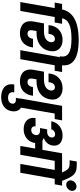

<svg xmlns="http://www.w3.org/2000/svg" viewBox="974 -2048 1414 3402"><g transform="rotate(90 1681.0 -347.0)"><path d="M173.4 0 281 -609.2H378.7L401.6 -740H48.9L25.5 -609.2H123.7L16.1 0ZM295.3 -699.8 299.8 -724.6C322.6 -852.6 429.6 -906.6 667.5 -906.6C904.2 -906.6 1002.2 -846.3 978.7 -712.8L976.3 -699.8H1130L1133 -715.8C1167.1 -907.8 1044.6 -1034.4 692.5 -1034.4C339.6 -1034.4 177.6 -917.7 144 -722.1L140 -699.8Z M567.2 6.9C718.3 6.9 803.1 -82.5 821.1 -224.5H668.4C657.5 -164.6 629 -127.9 579 -127.9C521.6 -127.9 508.7 -169.1 517.5 -217.3L543 -362.6L475.8 -287.3H568.8C720.2 -287.3 854.8 -359.9 884.4 -524.1C910.4 -667.5 817.5 -749 688.1 -749C541.3 -749 436.5 -656.2 425.3 -500H581.6C581.6 -559.5 612.6 -613.1 670.8 -613.1C712.1 -613.1 734.3 -580.8 726.5 -535.2C710.7 -445.8 620.9 -419.1 533.6 -419.1H394.3L360.2 -226.9C334.2 -84.1 416.8 6.9 567.2 6.9ZM1028.5 0 1136.1 -609.2H1233.3L1256.7 -740H999.7L869.1 0Z M1423.2 6.9C1574.3 6.9 1659.1 -82.5 1677.1 -224.5H1524.4C1513.5 -164.6 1485 -127.9 1435 -127.9C1377.6 -127.9 1364.7 -169.1 1373.5 -217.3L1399 -362.6L1331.8 -287.3H1424.8C1576.2 -287.3 1710.8 -359.9 1740.4 -524.1C1766.4 -667.5 1673.5 -749 1544.1 -749C1397.3 -749 1292.5 -656.2 1281.3 -500H1437.6C1437.6 -559.5 1468.6 -613.1 1526.8 -613.1C1568.1 -613.1 1590.3 -580.8 1582.5 -535.2C1566.7 -445.8 1476.9 -419.1 1389.6 -419.1H1250.3L1216.2 -226.9C1190.2 -84.1 1272.8 6.9 1423.2 6.9ZM1884.5 0 1992.1 -609.2H2089.3L2112.7 -740H1855.7L1725.1 0Z M1702.4 339.5C1837.8 339.5 1935.8 267.1 1951.2 148.2C1966.8 31.1 1898.1 -43 1771.6 -43H1735.7L1713.8 78.6H1749.8C1802 78.6 1822.8 108.5 1816.4 146.2C1809 191.3 1770.2 217.4 1713 217.4C1645.8 217.4 1600.4 185.8 1617.2 107.2H1477.8C1444.7 278.5 1573.6 339.5 1702.4 339.5Z M2566.1 0H2722.4L2830.4 -609.2H2928.7L2950.6 -740H2696.1L2635.5 -391.8H2416.4L2390.9 -263L2612.1 -262.6ZM2271.4 -475.5 2249 -349.3H2294.3C2359.4 -349.3 2380.1 -310.9 2372.8 -269.6C2365.5 -224.8 2332 -193.6 2284.3 -193.6C2236 -193.6 2211.4 -227.8 2219.2 -270H2072.1C2049.5 -144.3 2129.1 -59.2 2270.5 -59.2C2395.1 -59.2 2491.7 -134.7 2513.2 -253.8C2524.2 -320.4 2504.1 -393.8 2425.4 -414.5L2426.4 -417.5C2497.4 -440.6 2545.2 -494.9 2557.7 -566.8C2577.2 -677.4 2507.8 -749 2380.8 -749C2249.9 -749 2149.4 -668.1 2128.3 -548.4H2272.9C2279.7 -588.8 2315.6 -616.1 2357.4 -616.1C2397.4 -616.1 2422.5 -589.3 2415.2 -546C2407.3 -505.5 2369.8 -475.5 2316.7 -475.5ZM3041.3 0 3148.4 -609.2H3245.6L3269 -740H2915.8L2892.9 -609.2H2991.1L2884 0ZM3186.4 -735.5C3096.1 -972.3 3047 -999.2 2891.6 -1000.2H2841.7L2819.8 -873.5H2872.2C2960.9 -873.5 2982 -856.9 3039.4 -735.5Z M3252.3 -813.2C3303.5 -813.2 3351.7 -853.8 3360.4 -904C3369 -955.2 3336 -995.3 3283.8 -995.3C3233 -995.3 3185.8 -955.2 3177.2 -904C3168.5 -853.8 3201.5 -813.2 3252.3 -813.2Z"/></g></svg>

Font: Poppins Devanagari Thin
Style: Italic
Weight: 100
Italic angle: -10°
Designer: Ninad Kale (Devanagari), Jonny Pinhorn (Latin)
Foundry: Indian Type Foundry
Version: 4.005